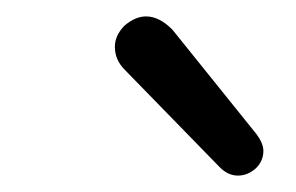

<svg xmlns="http://www.w3.org/2000/svg" viewBox="-20 -767 361 234"><path d="M270 -553C278 -553 285.3 -556 292 -562C298 -568 301 -575 301 -583C301 -589 298.3 -595.7 293 -603L190 -731C179.3 -741.7 168.7 -747 158 -747C149.3 -747 140.7 -743.3 132 -736C124 -728 120 -719.3 120 -710C120 -699.3 124 -690 132 -682L248 -563C254.7 -556.3 262 -553 270 -553Z"/></svg>

Font: naYanakamik
Style: Regular
Weight: 500
Designer: Nagarjuna G.,Vikas B.,Ruchir J.,Tushar G.,Vinay J.
Foundry: gnowledge lab
Version: 1.1